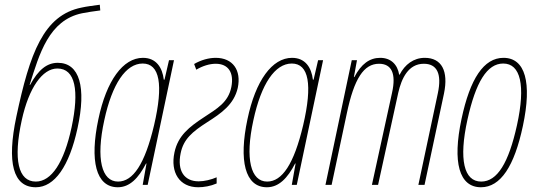

<svg xmlns="http://www.w3.org/2000/svg" viewBox="-20 -780 2269 810"><path d="M131 10C210 10 272 -78 307 -239C345 -412 316 -515 224 -515C178 -515 142 -486 107 -422H105C146 -552 186 -695 326 -724C350 -729 374 -732 403 -736L401 -760C372 -756 346 -753 324 -748C164 -716 106 -557 49 -288C8 -94 35 10 131 10ZM131 -14C57 -14 35 -106 72 -274C102 -410 159 -491 222 -491C298 -491 315 -398 282 -243C250 -94 197 -14 131 -14Z M477 10C527 10 564 -28 596 -90H598L582 0H603L714 -526H693L674 -444H671C665 -495 639 -536 583 -536C499 -536 429 -440 395 -277C358 -103 384 10 477 10ZM478 -14C409 -14 384 -109 420 -273C453 -426 511 -512 582 -512C654 -512 670 -423 630 -252C591 -87 541 -14 478 -14Z M816 10C840 10 869 5 894 -6V-32C871 -22 842 -15 818 -15C757 -15 727 -60 742 -133C754 -193 791 -224 855 -265C913 -302 967 -339 983 -409C999 -484 962 -536 890 -536C861 -536 828 -527 799 -510L808 -486C835 -502 864 -511 890 -511C943 -511 968 -474 956 -413C943 -348 896 -322 840 -285C779 -245 731 -208 716 -137C698 -53 737 10 816 10Z M1106 10C1156 10 1193 -28 1225 -90H1227L1211 0H1232L1343 -526H1322L1303 -444H1300C1294 -495 1268 -536 1212 -536C1128 -536 1058 -440 1024 -277C987 -103 1013 10 1106 10ZM1107 -14C1038 -14 1013 -109 1049 -273C1082 -426 1140 -512 1211 -512C1283 -512 1299 -423 1259 -252C1220 -87 1170 -14 1107 -14Z M1353 0H1379L1443 -301C1474 -449 1515 -511 1579 -511C1632 -511 1652 -470 1634 -389L1549 0H1575L1660 -388C1674 -450 1703 -511 1768 -511C1823 -511 1845 -470 1827 -386L1745 0H1771L1853 -385C1873 -481 1843 -536 1772 -536C1725 -536 1688 -508 1666 -465H1664C1657 -508 1629 -536 1584 -536C1539 -536 1504 -510 1475 -455H1473L1486 -526H1464Z M2009 10C2092 10 2150 -79 2186 -249C2225 -432 2196 -536 2104 -536C2021 -536 1963 -448 1927 -278C1888 -95 1917 10 2009 10ZM2010 -14C1937 -14 1915 -107 1952 -275C1987 -434 2035 -512 2103 -512C2176 -512 2198 -420 2161 -252C2126 -93 2078 -14 2010 -14Z"/></svg>

Font: Noto Sans ExtraCondensed Thin
Style: Italic
Weight: 100
Width: 2
Italic angle: -12°
Designer: Monotype Design Team
Foundry: Monotype Imaging Inc.
Version: Version 2.013